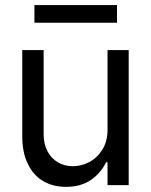

<svg xmlns="http://www.w3.org/2000/svg" viewBox="-20 -727 593 754"><path d="M402.3 -530.3H485.4V0H402.3V-89.8H396.5Q376 -46.9 336.4 -20Q296.9 6.8 239.3 6.8Q188.5 6.8 149.9 -15.6Q111.3 -38.1 89.4 -83Q67.4 -127.9 67.4 -193.4V-530.3H151.4V-199.2Q151.4 -162.1 166 -133.8Q180.7 -105.5 207 -89.8Q233.4 -74.2 266.6 -74.2Q298.8 -74.2 330.1 -90.3Q361.3 -106.4 381.8 -139.2Q402.3 -171.9 402.3 -217.8ZM439.5 -637.7H115.2V-707H439.5Z"/></svg>

Font: Pretendard GOV Variable
Style: Regular
Weight: 400
Designer: Base glyphs from Inter by Rasmus Andersson; Hangul glyphs from Noto Sans CJK(Source Han Sans) by Jang Soo-young and Kang
Foundry: Kil Hyung-jin
Version: Version 1.307;Glyphs 3.2 (3192)